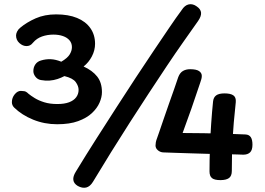

<svg xmlns="http://www.w3.org/2000/svg" viewBox="-20 -855 1272 921"><path d="M851 -806Q866 -830 885.5 -834Q905 -838 924 -824Q943 -811 944.5 -794Q946 -777 930 -754Q899 -710 860.5 -655.5Q822 -601 780 -538Q738 -475 693 -406.5Q648 -338 602.5 -267Q557 -196 512.5 -124.5Q468 -53 426 17Q412 40 393.5 44.5Q375 49 353 37Q315 14 344 -32Q392 -111 441.5 -188.5Q491 -266 539 -340.5Q587 -415 632 -483.5Q677 -552 717.5 -612Q758 -672 791.5 -721.5Q825 -771 851 -806ZM254 -259Q193 -259 139 -281Q85 -303 48 -339Q37 -350 37 -365Q37 -386 50.5 -402.5Q64 -419 80 -419Q88 -419 97 -417.5Q106 -416 117 -405Q128 -396 146.5 -384.5Q165 -373 192 -364.5Q219 -356 255 -356Q289 -356 311.5 -364.5Q334 -373 345.5 -388.5Q357 -404 357 -424Q357 -442 343.5 -461Q330 -480 289 -490Q274 -482 256 -476Q238 -470 218 -468.5Q198 -467 176 -471Q160 -474 150 -487Q140 -500 140 -514Q140 -532 149.5 -546Q159 -560 177 -565Q200 -572 223.5 -571Q247 -570 274 -559Q303 -576 314 -593.5Q325 -611 325 -629Q325 -648 313.5 -661.5Q302 -675 282 -682Q262 -689 236 -689Q207 -689 181.5 -680Q156 -671 139 -651Q131 -641 123.5 -637.5Q116 -634 107 -634Q89 -634 73 -648.5Q57 -663 57 -685Q57 -693 62 -703.5Q67 -714 77 -722Q108 -748 151 -767Q194 -786 249 -786Q308 -786 349.5 -769Q391 -752 413.5 -720Q436 -688 436 -645Q436 -614 421 -585Q406 -556 381 -536Q423 -517 446 -488Q469 -459 469 -413Q469 -389 457.5 -362.5Q446 -336 421 -312.5Q396 -289 355 -274Q314 -259 254 -259ZM835 -485Q843 -506 857.5 -514.5Q872 -523 892 -523Q922 -523 935 -514Q948 -505 948 -491Q948 -484 946 -476Q944 -468 940 -457Q918 -391 898.5 -335Q879 -279 856 -217Q903 -217 958 -216Q1013 -215 1066 -213.5Q1119 -212 1158 -210Q1175 -209 1183 -197Q1191 -185 1191 -161Q1191 -135 1179.5 -124Q1168 -113 1147 -113Q1144 -113 1120 -114Q1096 -115 1059 -115.5Q1022 -116 979.5 -117Q937 -118 895 -119.5Q853 -121 818 -122Q783 -123 762 -124Q748 -125 737 -134.5Q726 -144 726 -157Q726 -164 727.5 -172.5Q729 -181 734 -194Q736 -199 744 -222.5Q752 -246 764 -281Q776 -316 789.5 -354.5Q803 -393 815.5 -428Q828 -463 835 -485ZM1002 -368Q1004 -388 1017 -397.5Q1030 -407 1057 -407Q1086 -407 1099.5 -397.5Q1113 -388 1111 -365Q1105 -309 1101.5 -268Q1098 -227 1096 -192Q1094 -157 1093 -120.5Q1092 -84 1092 -35Q1092 -11 1078.5 -1Q1065 9 1037 9Q1009 9 997 -0.5Q985 -10 985 -33Q985 -86 987 -145Q989 -204 993 -262Q997 -320 1002 -368Z"/></svg>

Font: Playpen Sans SemiBold
Style: Regular
Weight: 600
Designer: Laura Meseguer, Veronika Burian, José Scaglione
Foundry: TypeTogether
Version: Version 1.001